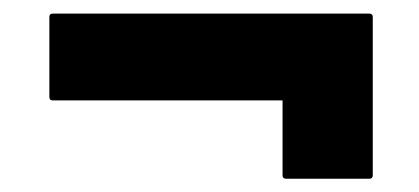

<svg xmlns="http://www.w3.org/2000/svg" viewBox="-20 -420 615 282"><path d="M52.5 -277.5V-395Q52.5 -400 57.5 -400H522.5Q527.5 -400 527.5 -395V-162.5Q527.5 -157.5 522.5 -157.5H400Q395 -157.5 395 -162.5V-272.5H57.5Q52.5 -272.5 52.5 -277.5Z"/></svg>

Font: MFEK Sans
Style: Bold
Weight: 700
Designer: Owen Earl
Foundry: indestructible type*
Version: Version 0.001; ttfautohint (v1.8.4.7-5d5b)